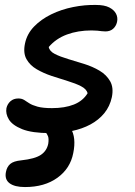

<svg xmlns="http://www.w3.org/2000/svg" viewBox="-20 -528 546 776"><path d="M183 10Q109 10 69.5 -6Q30 -22 16 -45Q2 -68 6 -91Q10 -108 22.5 -119Q35 -130 54 -130Q68 -130 77.5 -124Q87 -118 98.5 -110.5Q110 -103 131.5 -97Q153 -91 190 -91Q242 -91 278.5 -105.5Q315 -120 334 -151Q330 -168 307.5 -179.5Q285 -191 253.5 -200.5Q222 -210 189 -221Q156 -232 128.5 -248Q101 -264 87 -289Q73 -314 81 -352Q89 -391 117.5 -420.5Q146 -450 187 -470Q228 -490 275.5 -499.5Q323 -509 368 -508Q402 -508 421.5 -498Q441 -488 449 -472.5Q457 -457 453 -439Q449 -422 437 -411.5Q425 -401 406 -401Q398 -401 390.5 -402Q383 -403 373.5 -404Q364 -405 350 -405Q295 -405 250.5 -388.5Q206 -372 177 -338Q180 -321 201.5 -310Q223 -299 255 -289.5Q287 -280 320.5 -269.5Q354 -259 382 -242.5Q410 -226 425 -200Q440 -174 432 -135Q424 -98 401.5 -70.5Q379 -43 345.5 -25Q312 -7 270.5 1.5Q229 10 183 10ZM81 228Q39 228 18.5 212.5Q-2 197 4 167Q8 146 21.5 134.5Q35 123 66 120Q121 114 145 98Q169 82 175 53Q178 33 174 22.5Q170 12 163.5 6.5Q157 1 152 -5Q147 -11 149 -21Q150 -32 161.5 -40Q173 -48 194 -48Q242 -48 265.5 -10Q289 28 276 91Q264 153 212 190.5Q160 228 81 228Z"/></svg>

Font: Shantell Sans Medium
Style: Italic
Weight: 500
Italic angle: -11°
Designer: Stephen Nixon, Anya Danilova, Shantell Martin
Foundry: Arrow Type
Version: Version 1.011;[c5ecc13dd]